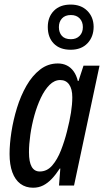

<svg xmlns="http://www.w3.org/2000/svg" viewBox="-20 -832 467 861"><path d="M128.4 9.8Q95.2 9.8 71.5 -7.8Q47.9 -25.4 35.4 -59.3Q22.9 -93.3 22.9 -141.6Q22.9 -186 31.2 -240.2Q39.6 -294.4 56.2 -348.4Q72.8 -402.3 98.6 -447.5Q124.5 -492.7 159.7 -520Q194.8 -547.4 239.3 -547.4Q261.7 -547.4 279.5 -538.6Q297.4 -529.8 310.1 -512.2Q322.8 -494.6 329.1 -468.8H332L354.5 -537.6H426.3L312 0H244.6L250.5 -76.2H248Q230.5 -49.3 212.2 -30Q193.8 -10.7 173.6 -0.5Q153.3 9.8 128.4 9.8ZM158.2 -63Q190.9 -63 214.1 -89.8Q237.3 -116.7 253.4 -158Q269.5 -199.2 280.3 -242.2Q292.5 -290 298.3 -327.1Q304.2 -364.3 304.2 -396Q304.2 -433.1 290 -453.1Q275.9 -473.1 250 -473.1Q224.1 -473.1 202.1 -451.2Q180.2 -429.2 163.1 -393.1Q146 -356.9 134 -313.7Q122.1 -270.5 116 -227.5Q109.9 -184.6 109.9 -149.4Q109.9 -105.5 122.1 -84.2Q134.3 -63 158.2 -63ZM296.9 -608.9Q248.5 -608.9 221.4 -636.5Q194.3 -664.1 194.3 -710.9Q194.3 -755.9 221.7 -783.7Q249 -811.5 296.9 -811.5Q343.3 -811.5 371.3 -783.7Q399.4 -755.9 399.9 -712.4Q399.9 -667 372.3 -637.9Q344.7 -608.9 296.9 -608.9ZM297.9 -656.2Q322.3 -656.2 336.9 -671.1Q351.6 -686 351.6 -710.4Q351.6 -734.4 337.2 -749.5Q322.8 -764.6 297.9 -764.6Q272 -764.6 258.1 -749.5Q244.1 -734.4 244.1 -710.4Q244.1 -686 257.6 -671.1Q271 -656.2 297.9 -656.2Z"/></svg>

Font: Open Sans Condensed Medium
Style: Italic
Weight: 500
Width: 3
Italic angle: -12°
Designer: Monotype Design Team
Foundry: Monotype Imaging Inc.
Version: Version 3.000